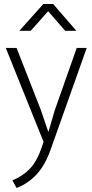

<svg xmlns="http://www.w3.org/2000/svg" viewBox="-20 -710 461 961"><path d="M9 -470H63L185 -158L221 -52H223L254 -158L364 -470H414L233 40Q206 116 164 162Q122 208 63 231L42 193Q93 172 129 135Q165 98 189 27L198 0ZM362 -556H306L221 -654L134 -556H77L197 -690H246Z"/></svg>

Font: Mukta Mahee ExtraLight
Style: Regular
Weight: 275
Designer: Shuchita Grover, Noopur Datye, Girish Dalvi, Yashodeep Gholap
Foundry: Ek Type
Version: Version 2.538;PS 1.000;hotconv 16.6.51;makeotf.lib2.5.65220;